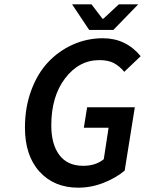

<svg xmlns="http://www.w3.org/2000/svg" viewBox="-20 -847 664 879"><path d="M388.2 -710 310.1 -827.1H398.9L449.2 -761.2H453.1L523.9 -827.1H612.8L499 -710ZM337.9 12.2Q228 12.2 161.1 -61Q94.2 -134.3 94.2 -263.2Q94.2 -355 122.8 -432.6Q151.4 -510.3 200 -562Q248.5 -613.8 313.5 -642.8Q378.4 -671.9 451.2 -671.9Q556.2 -671.9 624 -589.8L548.8 -518.1Q527.8 -543.9 501.7 -557.9Q475.6 -571.8 435.1 -571.8Q341.8 -571.8 278.3 -488.8Q214.8 -405.8 214.8 -272.9Q214.8 -186 252 -137Q289.1 -87.9 360.8 -87.9Q418.5 -87.9 455.1 -118.2L477.1 -262.2H363.8L378.9 -356H597.2L550.8 -65.9Q510.7 -32.2 454.1 -10Q397.5 12.2 337.9 12.2Z"/></svg>

Font: Office Code Pro Medium Italic
Style: Regular
Weight: 500
Italic angle: -9°
Designer: Nathan Rutzky & Paul D. Hunt
Foundry: Adobe Systems Incorporated
Version: Version 1.004;PS 001.004;hotconv 1.0.70;makeotf.lib2.5.58329